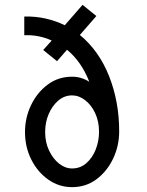

<svg xmlns="http://www.w3.org/2000/svg" viewBox="-20 -764 606 791"><path d="M277 7Q223 7 179 -24Q135 -55 109 -106.5Q83 -158 83 -220Q83 -279 108 -331Q133 -383 176.5 -415.5Q220 -448 277 -448Q315 -448 348 -427Q315 -511 256 -559L215 -512L158 -558L193 -597Q141 -621 80 -619V-696Q127 -697 168.5 -687.5Q210 -678 247 -660L320 -744L377 -698L309 -620Q388 -555 429.5 -450Q471 -345 471 -223Q471 -163 446 -110.5Q421 -58 377.5 -25.5Q334 7 277 7ZM277 -70Q311 -70 336 -92Q361 -114 374.5 -148.5Q388 -183 388 -221Q388 -264 372 -298Q356 -332 330.5 -351.5Q305 -371 277 -371Q245 -371 220 -349.5Q195 -328 180.5 -294Q166 -260 166 -220Q166 -177 182.5 -143Q199 -109 224 -89.5Q249 -70 277 -70Z"/></svg>

Font: Lil Grotesk Medium
Style: Regular
Weight: 500
Designer: Bastien Sozeau
Foundry: NBR — Bastien Sozeau
Version: Version 3.003; ttfautohint (v1.8.4.7-5d5b);gftools[0.9.33]